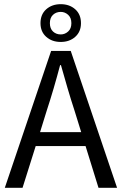

<svg xmlns="http://www.w3.org/2000/svg" viewBox="-20 -900 584 920"><path d="M203 -367 172 -267H369L338 -367Q320 -422 304 -476.5Q288 -531 272 -588H268Q253 -531 237 -476.5Q221 -422 203 -367ZM3 0 225 -656H319L541 0H452L390 -200H151L88 0ZM271 -699Q229 -699 201.5 -723.5Q174 -748 174 -789Q174 -831 201.5 -855.5Q229 -880 271 -880Q313 -880 340.5 -855.5Q368 -831 368 -789Q368 -748 340.5 -723.5Q313 -699 271 -699ZM271 -735Q291 -735 306.5 -749Q322 -763 322 -789Q322 -815 306.5 -829Q291 -843 271 -843Q249 -843 234 -829Q219 -815 219 -789Q219 -763 234 -749Q249 -735 271 -735Z"/></svg>

Font: Pinyin1712
Style: Regular
Weight: 400
Version: Version 1